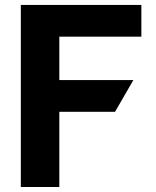

<svg xmlns="http://www.w3.org/2000/svg" viewBox="-20 -747 625 767"><path d="M63.2 -727.3V0H217V-300.4H439.6L512.8 -427.2H217V-600.5H544.7V-727.3Z"/></svg>

Font: Inter-Hewn
Style: Bold
Weight: 700
Designer: Rasmus Andersson
Foundry: rsms
Version: Version 3.012;git-f93a4a705